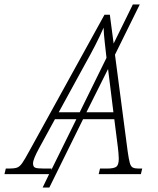

<svg xmlns="http://www.w3.org/2000/svg" viewBox="-78 -780 706 860"><path d="M-58 0 -52 -25H-37Q-15 -25 -2.5 -29Q10 -33 21.5 -49.5Q33 -66 53 -103L390 -714H414L431 -585L517 -760H548L437 -535L494 -101Q499 -66 503.5 -50Q508 -34 517 -29.5Q526 -25 543 -25H559L553 0H364L370 -25H401Q433 -25 443.5 -33.5Q454 -42 454 -70Q454 -80 452.5 -96Q451 -112 450 -120L434 -246H294L143 60H113L142 0ZM301 -489 185 -277H279L399 -521Q395 -557 391 -592Q387 -627 386 -656Q370 -619 349 -578Q328 -537 301 -489ZM309 -277H430L406 -471ZM153 -25 151 -17 264 -246H168L96 -114Q84 -92 77 -75Q70 -58 70 -48Q70 -33 79.5 -29Q89 -25 120 -25Z"/></svg>

Font: Noto Serif SemiCondensed ExtraLight
Style: Italic
Weight: 200
Width: 4
Italic angle: -12°
Designer: Monotype Design Team
Foundry: Monotype Imaging Inc.
Version: Version 2.013